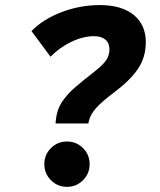

<svg xmlns="http://www.w3.org/2000/svg" viewBox="-20 -723 626 753"><path d="M197.8 -238.8 199.2 -253.4Q203.1 -293 223.1 -323.2Q243.2 -353.5 275.9 -381.6Q308.6 -409.7 349.6 -441.4Q378.4 -463.9 393.8 -483.4Q409.2 -502.9 409.2 -529.8Q409.2 -554.2 393.3 -567.6Q377.4 -581.1 349.1 -581.1Q306.2 -581.1 260 -559.1Q213.9 -537.1 178.2 -500.5L103.5 -601.1Q148.4 -647.5 221.2 -675.3Q293.9 -703.1 371.6 -703.1Q456.5 -703.1 504.2 -664.6Q551.8 -626 551.8 -557.6Q551.8 -497.6 520.3 -451.9Q488.8 -406.2 427.2 -360.4Q380.9 -325.7 357.2 -299.6Q333.5 -273.4 328.1 -246.6L326.7 -238.8ZM242.7 9.8Q205.6 9.8 179.7 -16.4Q153.8 -42.5 153.8 -79.1Q153.8 -116.2 179.7 -142.1Q205.6 -168 242.7 -168Q279.8 -168 305.7 -142.1Q331.5 -116.2 331.5 -79.1Q331.5 -42.5 305.7 -16.4Q279.8 9.8 242.7 9.8Z"/></svg>

Font: CaskaydiaCove NFP
Style: Bold Italic
Weight: 700
Italic angle: -10°
Designer: Aaron Bell
Foundry: Saja Typeworks
Version: Version 2111.001; VTT 6.35;Nerd Fonts 3.1.1